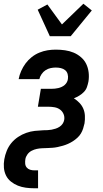

<svg xmlns="http://www.w3.org/2000/svg" viewBox="-30 -794 550 1029"><path d="M237 -600 172 -742 224 -770 302 -663 417 -774 462 -738 349 -600ZM154 215Q131 215 108.5 212Q86 209 66 201Q46 193 29 179.5Q12 166 2.5 147Q-7 128 -9 105.5Q-11 83 -7 60Q-3 37 6 14.5Q15 -8 30.5 -27Q46 -46 67 -60Q88 -74 111 -82Q134 -90 156.5 -92.5Q179 -95 203 -96H204Q214 -96 225 -96.5Q236 -97 246.5 -99Q257 -101 268 -104.5Q279 -108 289 -114.5Q299 -121 305.5 -130.5Q312 -140 314 -151Q317 -168 310.5 -183Q304 -198 291.5 -207Q279 -216 263 -219Q247 -222 230 -222H173L189 -318H246Q255 -318 264.5 -319Q274 -320 282.5 -322Q291 -324 300 -328Q309 -332 316.5 -338.5Q324 -345 328.5 -353.5Q333 -362 334 -371Q336 -384 332.5 -397Q329 -410 319 -418Q309 -426 296 -429Q283 -432 269 -432Q255 -432 241 -429Q227 -426 214.5 -418Q202 -410 193 -397Q184 -384 181 -370H70Q74 -392 83.5 -413.5Q93 -435 107 -454Q121 -473 140 -488Q159 -503 181 -512Q203 -521 225 -524.5Q247 -528 269 -528Q294 -528 318.5 -524.5Q343 -521 364.5 -512Q386 -503 404 -487.5Q422 -472 432 -451.5Q442 -431 445 -406.5Q448 -382 444 -357Q441 -342 436 -327.5Q431 -313 420 -301.5Q409 -290 395 -281.5Q381 -273 366 -267Q382 -257 395.5 -243Q409 -229 416.5 -211.5Q424 -194 425 -173.5Q426 -153 423 -133Q420 -119 415.5 -105Q411 -91 403.5 -78.5Q396 -66 384.5 -55.5Q373 -45 360.5 -37Q348 -29 334.5 -23Q321 -17 307 -13Q293 -9 279 -6Q265 -3 251 -2Q237 -1 223 -0.5Q209 0 195.5 0.5Q182 1 167.5 4Q153 7 139.5 14Q126 21 117 33.5Q108 46 106 59Q104 71 105 83Q106 95 113 103.5Q120 112 131 115.5Q142 119 154 119H174V215Z"/></svg>

Font: Iosevka Curly
Style: Bold Italic
Weight: 700
Italic angle: -9°
Monospace: yes
Designer: Belleve Invis
Foundry: Belleve Invis
Version: Version 22.1.2; ttfautohint (v1.8.4)